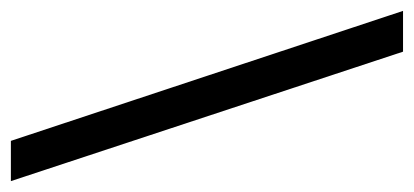

<svg xmlns="http://www.w3.org/2000/svg" viewBox="-233 -522 761 353"><g transform="rotate(-90 147.5 -345.5)"><path d="M-9 -706H65L304 15H229Z"/></g></svg>

Font: MM Ethnic
Style: Regular
Weight: 400
Designer: Khon Soe Zaw Thu
Version: Version 1.00 July 18, 2016, initial release